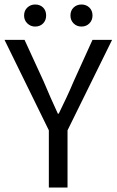

<svg xmlns="http://www.w3.org/2000/svg" viewBox="-21 -833 518 853"><path d="M196 0V-254L-1 -656H88L173 -471Q188 -435 203.5 -400Q219 -365 236 -328H240Q258 -365 274.5 -400Q291 -435 306 -471L390 -656H477L279 -254V0ZM135 -715Q115 -715 100.5 -729Q86 -743 86 -764Q86 -786 100.5 -799.5Q115 -813 135 -813Q157 -813 170.5 -799.5Q184 -786 184 -764Q184 -743 170.5 -729Q157 -715 135 -715ZM341 -715Q320 -715 306 -729Q292 -743 292 -764Q292 -786 306 -799.5Q320 -813 341 -813Q362 -813 376 -799.5Q390 -786 390 -764Q390 -743 376 -729Q362 -715 341 -715Z"/></svg>

Font: Source Sans 3
Style: Regular
Weight: 400
Designer: Paul D. Hunt
Foundry: Adobe
Version: Version 3.046;hotconv 1.0.118;makeotfexe 2.5.65603